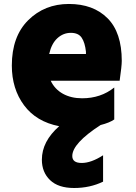

<svg xmlns="http://www.w3.org/2000/svg" viewBox="-20 -607 688 974"><path d="M40 -274.4Q40 -421.9 123 -504.4Q206.1 -586.9 329.6 -586.9Q453.1 -586.9 525.4 -514.6Q597.7 -442.4 597.7 -297.9Q597.7 -272.5 586.9 -197.3H237.3Q257.8 -154.3 299.3 -131.3Q340.8 -108.4 396.5 -108.4Q491.2 -108.4 559.6 -163.1V-1Q536.1 15.6 490.2 27.3Q346.7 120.1 346.7 184.6Q346.7 219.7 394.5 219.7Q442.4 219.7 502.9 180.7V314.5Q436.5 346.7 356 346.7Q275.4 346.7 233.9 306.6Q192.4 266.6 192.4 203.1Q192.4 110.4 280.3 33.2Q164.1 10.7 102.1 -72.8Q40 -156.2 40 -274.4ZM229.5 -333H416V-344.7Q411.1 -390.6 394.5 -415.5Q377.9 -440.4 339.4 -440.4Q300.8 -440.4 271 -413.1Q241.2 -385.7 229.5 -333Z"/></svg>

Font: GenEi M Gothic v2 Black
Style: Regular
Weight: 900
Version: Version 2.0